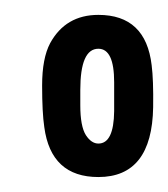

<svg xmlns="http://www.w3.org/2000/svg" viewBox="-20 -645 226 258"><path d="M112.2 -407.1Q48.4 -407.1 39.5 -474.3Q36.6 -493.6 36.6 -530.1Q36.6 -566.7 47.4 -587Q68.2 -625 112.2 -625Q175.9 -625 183.8 -557.3Q186.3 -538 185.8 -501Q184.3 -407.1 112.2 -407.1ZM112.2 -452.1Q132.9 -452.1 133.4 -495.6V-534.6Q133.4 -579.5 112.2 -579.5Q87.9 -579.5 87.9 -524.2V-503.5Q87.9 -475.3 95.4 -463.4Q102.8 -452.1 112.2 -452.1Z"/></svg>

Font: RIT Uroob
Style: 

Weight: 700
Designer: Hussain K H
Foundry: RIT
Version: 2.1.1